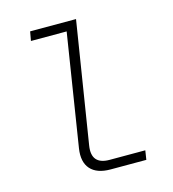

<svg xmlns="http://www.w3.org/2000/svg" viewBox="-109 -820 817 909"><g transform="rotate(-15 300.0 -365.0)"><path d="M321 0Q254 0 223 -35Q192 -70 202 -135L289 -685H114L122 -730H347L252 -135Q238 -45 328 -45H503L496 0Z"/></g></svg>

Font: NKDuy Mono Thin
Style: Italic
Weight: 100
Italic angle: -9°
Monospace: yes
Designer: NKDuy
Foundry: NKDuy
Version: Version 2.251; ttfautohint (v1.8.4.7-5d5b)